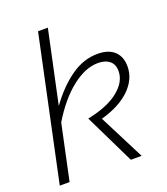

<svg xmlns="http://www.w3.org/2000/svg" viewBox="-134 -824 799 919"><g transform="rotate(-20 265.0 -365.0)"><path d="M250 -255Q354 -276 409 -320.5Q464 -365 464 -419Q464 -454 442.5 -471.5Q421 -489 384 -489Q319 -489 250 -434.5Q181 -380 122 -282L62 0H12L167 -730H217L138 -360Q195 -439 260 -485Q325 -531 396 -531Q453 -531 482.5 -503Q512 -475 512 -426Q512 -361 459 -309.5Q406 -258 311 -232L429 0H374Z"/></g></svg>

Font: Raleway Light
Style: Italic
Weight: 300
Italic angle: -12°
Designer: Matt McInerney, Pablo Impallari, Rodrigo Fuenzalida
Foundry: Matt McInerney, Pablo Impallari, Rodrigo Fuenzalida
Version: Version 4.026